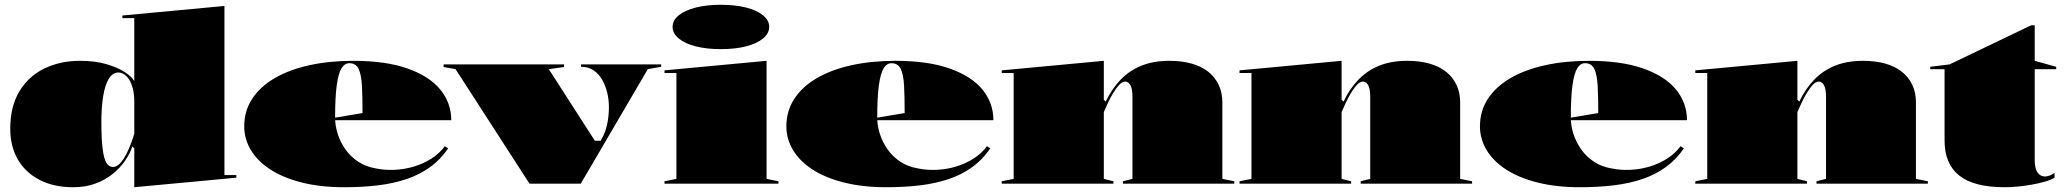

<svg xmlns="http://www.w3.org/2000/svg" viewBox="-20 -770 8661 805"><path d="M921 -745V-36H971V-25L543 15V-148L535 -156Q525 -126 504 -95.5Q483 -65 451.5 -40Q420 -15 379 0Q338 15 287 15Q205 15 145.5 -16Q86 -47 54.5 -102Q23 -157 23 -230Q23 -324 61.5 -387.5Q100 -451 166.5 -483Q233 -515 315 -515Q379 -515 426.5 -501Q474 -487 503.5 -467.5Q533 -448 543 -430V-694H493V-705ZM477 -466Q452 -466 436 -439.5Q420 -413 412.5 -366Q405 -319 405 -260Q405 -186 410.5 -144.5Q416 -103 426.5 -86.5Q437 -70 453 -70Q465 -70 476 -78.5Q487 -87 498.5 -104.5Q510 -122 521 -148Q532 -174 543 -209V-341Q543 -374 537 -398Q531 -422 521 -437Q511 -452 499.5 -459Q488 -466 477 -466Z M1461 -515Q1598 -515 1689.5 -482.5Q1781 -450 1826.5 -394Q1872 -338 1872 -266H1381V-276L1500 -296Q1500 -364 1497.5 -410.5Q1495 -457 1483.5 -481Q1472 -505 1445 -505Q1425 -505 1412 -484Q1399 -463 1392 -413.5Q1385 -364 1385 -276Q1385 -243 1396 -208.5Q1407 -174 1428.5 -143.5Q1450 -113 1482 -92Q1514 -71 1555 -64Q1593 -56 1635 -58Q1677 -60 1716.5 -72Q1756 -84 1789.5 -105.5Q1823 -127 1845 -157L1859 -148Q1827 -101 1783.5 -69.5Q1740 -38 1685.5 -19.5Q1631 -1 1565.5 7Q1500 15 1423 15Q1323 15 1244.5 -5Q1166 -25 1112.5 -60Q1059 -95 1031.5 -141.5Q1004 -188 1004 -240Q1004 -305 1037.5 -356Q1071 -407 1132 -442.5Q1193 -478 1277 -496.5Q1361 -515 1461 -515Z M2200 0 1890 -480 1840 -489V-500H2345V-489L2281 -480L2474 -180H2499L2502 -187Q2518 -213 2525.5 -248Q2533 -283 2533 -321Q2533 -351 2526 -381Q2519 -411 2504.5 -436Q2490 -461 2468 -475.5Q2446 -490 2416 -490V-500H2752V-490L2696 -480L2415 0Z M3002 -564Q2943 -564 2897.5 -575.5Q2852 -587 2826 -608.5Q2800 -630 2800 -657Q2800 -685 2826 -706Q2852 -727 2897.5 -738.5Q2943 -750 3002 -750Q3062 -750 3107.5 -738.5Q3153 -727 3179 -706Q3205 -685 3205 -657Q3205 -630 3179 -608.5Q3153 -587 3107.5 -575.5Q3062 -564 3002 -564ZM2766 0V-10L2816 -20V-464H2766V-475L3194 -515V-20L3244 -10V0Z M3734 -515Q3871 -515 3962.5 -482.5Q4054 -450 4099.5 -394Q4145 -338 4145 -266H3654V-276L3773 -296Q3773 -364 3770.5 -410.5Q3768 -457 3756.5 -481Q3745 -505 3718 -505Q3698 -505 3685 -484Q3672 -463 3665 -413.5Q3658 -364 3658 -276Q3658 -243 3669 -208.5Q3680 -174 3701.5 -143.5Q3723 -113 3755 -92Q3787 -71 3828 -64Q3866 -56 3908 -58Q3950 -60 3989.5 -72Q4029 -84 4062.5 -105.5Q4096 -127 4118 -157L4132 -148Q4100 -101 4056.5 -69.5Q4013 -38 3958.5 -19.5Q3904 -1 3838.5 7Q3773 15 3696 15Q3596 15 3517.5 -5Q3439 -25 3385.5 -60Q3332 -95 3304.5 -141.5Q3277 -188 3277 -240Q3277 -305 3310.5 -356Q3344 -407 3405 -442.5Q3466 -478 3550 -496.5Q3634 -515 3734 -515Z M5155 -10V0H4688V-10L4728 -20V-365Q4728 -397 4719.5 -412.5Q4711 -428 4698 -428Q4685 -428 4672.5 -414.5Q4660 -401 4647.5 -380.5Q4635 -360 4625 -338Q4615 -316 4608 -300V-20L4648 -10V0H4180V-10L4230 -20V-464H4180V-475L4608 -515V-352L4616 -344Q4641 -397 4678 -435.5Q4715 -474 4765.5 -494.5Q4816 -515 4883 -515Q4935 -515 4976 -503.5Q5017 -492 5045.5 -469.5Q5074 -447 5089.5 -414.5Q5105 -382 5105 -340V-20Z M6152 -10V0H5685V-10L5725 -20V-365Q5725 -397 5716.5 -412.5Q5708 -428 5695 -428Q5682 -428 5669.5 -414.5Q5657 -401 5644.5 -380.5Q5632 -360 5622 -338Q5612 -316 5605 -300V-20L5645 -10V0H5177V-10L5227 -20V-464H5177V-475L5605 -515V-352L5613 -344Q5638 -397 5675 -435.5Q5712 -474 5762.5 -494.5Q5813 -515 5880 -515Q5932 -515 5973 -503.5Q6014 -492 6042.5 -469.5Q6071 -447 6086.5 -414.5Q6102 -382 6102 -340V-20Z M6642 -515Q6779 -515 6870.5 -482.5Q6962 -450 7007.5 -394Q7053 -338 7053 -266H6562V-276L6681 -296Q6681 -364 6678.5 -410.5Q6676 -457 6664.5 -481Q6653 -505 6626 -505Q6606 -505 6593 -484Q6580 -463 6573 -413.5Q6566 -364 6566 -276Q6566 -243 6577 -208.5Q6588 -174 6609.5 -143.5Q6631 -113 6663 -92Q6695 -71 6736 -64Q6774 -56 6816 -58Q6858 -60 6897.5 -72Q6937 -84 6970.5 -105.5Q7004 -127 7026 -157L7040 -148Q7008 -101 6964.5 -69.5Q6921 -38 6866.5 -19.5Q6812 -1 6746.5 7Q6681 15 6604 15Q6504 15 6425.5 -5Q6347 -25 6293.5 -60Q6240 -95 6212.5 -141.5Q6185 -188 6185 -240Q6185 -305 6218.5 -356Q6252 -407 6313 -442.5Q6374 -478 6458 -496.5Q6542 -515 6642 -515Z M8063 -10V0H7596V-10L7636 -20V-365Q7636 -397 7627.5 -412.5Q7619 -428 7606 -428Q7593 -428 7580.5 -414.5Q7568 -401 7555.5 -380.5Q7543 -360 7533 -338Q7523 -316 7516 -300V-20L7556 -10V0H7088V-10L7138 -20V-464H7088V-475L7516 -515V-352L7524 -344Q7549 -397 7586 -435.5Q7623 -474 7673.5 -494.5Q7724 -515 7791 -515Q7843 -515 7884 -503.5Q7925 -492 7953.5 -469.5Q7982 -447 7997.5 -414.5Q8013 -382 8013 -340V-20Z M8385 15Q8256 15 8194.5 -34Q8133 -83 8133 -181V-480H8073V-490L8154 -500L8496 -664H8511V-515L8601 -490V-480H8511V-100Q8511 -63 8523 -46.5Q8535 -30 8554 -30Q8563 -30 8573.5 -34Q8584 -38 8594 -45V-25Q8580 -16 8554 -8.5Q8528 -1 8497 4.5Q8466 10 8436.5 12.5Q8407 15 8385 15Z"/></svg>

Font: Kalnia SemiExpanded
Style: Bold
Weight: 700
Width: 6
Designer: Frida Medrano
Foundry: Frida Medrano
Version: Version 1.105